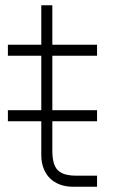

<svg xmlns="http://www.w3.org/2000/svg" viewBox="-20 -710 439 730"><path d="M10 -249V-291H349V-249ZM10 -498V-540H349V-498ZM179 -138Q179 -111 183.8 -92.8Q188.5 -74.5 199.5 -63.2Q210.5 -52 228.5 -47Q246.5 -42 273 -42H349V0H268H257.5Q230 0 207.5 -8.5Q185 -17 169.5 -32.5Q154 -48 145.5 -70.5Q137 -93 137 -120.5V-131V-690H179Z"/></svg>

Font: Vela Sans GX ExtLt
Style: Regular
Weight: 200
Designer: Principal design: Mikhail Sharanda - project Manrope.
Design modification: Ravid Balaliev
Foundry: Mikhail Sharanda
Version: Version 1.001